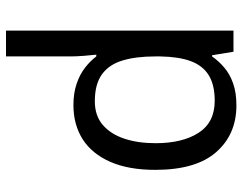

<svg xmlns="http://www.w3.org/2000/svg" viewBox="-106 -480 826 655"><g transform="rotate(90 307.5 -153.0)"><path d="M340 -546Q439 -546 499.5 -477Q560 -408 560 -269Q560 -178 532.5 -115.5Q505 -53 455.5 -21.5Q406 10 339 10Q298 10 266 -1Q234 -12 211.5 -29.5Q189 -47 173 -68H167Q169 -51 171 -25Q173 1 173 20V240H85V-536H157L169 -463H173Q189 -486 211.5 -505Q234 -524 265.5 -535Q297 -546 340 -546ZM324 -472Q270 -472 237 -451.5Q204 -431 189 -390Q174 -349 173 -286V-269Q173 -203 187 -157Q201 -111 234.5 -87Q268 -63 326 -63Q375 -63 406.5 -90Q438 -117 453.5 -163.5Q469 -210 469 -270Q469 -362 433.5 -417Q398 -472 324 -472Z"/></g></svg>

Font: binaryh115
Style: Book
Weight: 400
Designer: Jelle Bosma - Monotype Design Team
Foundry: Monotype Imaging Inc.
Version: Version 2.003